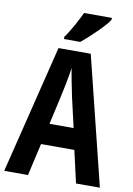

<svg xmlns="http://www.w3.org/2000/svg" viewBox="-100 -993 734 1056"><g transform="rotate(10 267.0 -465.5)"><path d="M400.9 0 359.9 -180.2H173.8L132.8 0H0L176.8 -716.8H356.9L534.2 0ZM335 -297.9 296.9 -463.9Q293.5 -479 281.5 -539.8Q269.5 -600.6 267.1 -621.1Q260.7 -579.1 251 -528.6Q241.2 -478 200.2 -297.9ZM197.8 -771V-784.2Q217.8 -810.1 244.1 -857.9Q270.5 -905.8 281.7 -931.2H437V-920.9Q425.3 -899.9 378.9 -853.3Q332.5 -806.6 289.1 -771Z"/></g></svg>

Font: TypoPRO Open Sans Condensed
Style: Bold
Weight: 700
Width: 3
Foundry: Ascender Corporation
Version: Version 1.11